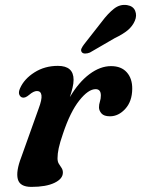

<svg xmlns="http://www.w3.org/2000/svg" viewBox="-20 -739 566 771"><path d="M69.5 -347.5Q61.5 -349.5 57.5 -359Q53.5 -368.5 60.5 -384.5Q77 -422 118.2 -448.2Q159.5 -474.5 212.5 -474.5Q275.5 -474.5 275.5 -418.5Q275.5 -404 271.2 -386.2Q267 -368.5 260.5 -349Q296 -409 339.2 -441.2Q382.5 -473.5 426 -473.5Q467 -473.5 489.2 -448.5Q511.5 -423.5 511 -382Q510.5 -332 483.2 -302Q456 -272 421.5 -272Q397.5 -272 387.5 -283.5Q377.5 -295 377.5 -308Q377.5 -319.5 381.2 -331Q385 -342.5 385 -355.5Q385 -381 364 -381Q334.5 -381 298.2 -335.2Q262 -289.5 233 -202.5Q220.5 -166.5 215.8 -144.2Q211 -122 211 -103.5Q211 -90 216.2 -81.5Q221.5 -73 227 -65Q232.5 -57 232.5 -46Q232.5 -21 198.8 -4.8Q165 11.5 106 11.5Q59.5 11.5 51.5 -19.8Q43.5 -51 65.5 -108L135 -302.5Q149 -339.5 146.5 -356.5Q144 -373.5 128.5 -373.5Q115 -373.5 97 -358Q80.5 -344 69.5 -347.5ZM388.5 -651.5Q413.5 -685 437.8 -704Q462 -723 490.5 -718.5Q515 -714.5 522.8 -695.5Q530.5 -676.5 521.5 -655.5Q512 -633.5 492.8 -617.5Q473.5 -601.5 441 -586L341 -528Q331.5 -524 322 -524Q312.5 -524 308.5 -529.5Q303.5 -536 307.2 -544.2Q311 -552.5 318 -561.5Z"/></svg>

Font: Fraunces 9pt S050 SemiBold
Style: Italic
Weight: 600
Italic angle: -16°
Version: Version 1.000; ttfautohint (v1.8.3)